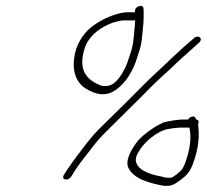

<svg xmlns="http://www.w3.org/2000/svg" viewBox="-20 -671 690 641"><path d="M217.5 -81 224.8 -93C246.6 -128.5 267.7 -151.3 294.1 -187C318.8 -218.2 340.6 -237 368.6 -265.5C400.9 -298.2 437.1 -332.6 470.6 -367C504.8 -402.8 535.5 -427.7 569.8 -461C595 -485.1 621.6 -507.4 642.8 -527C660.1 -540.7 644.4 -557 628 -544C604 -524 579.1 -501.3 552.2 -476C518.2 -442.4 487.1 -416.4 452.7 -381C418.8 -346.1 384.2 -312.9 351.6 -280.5C321.4 -250.6 299.1 -230.9 272.7 -197C245.3 -162 225 -135.1 201.4 -100L194 -88C182.2 -71 206.2 -64.8 217.5 -81ZM597.9 -126C594.9 -118 591.4 -111 587.2 -105C583 -99.6 559.9 -79.7 552.4 -78C538.6 -76.1 528 -78.9 517.8 -82C479.6 -88.8 434.5 -103.8 433.2 -138L434.9 -148C439 -159.2 444.2 -166 450.1 -176C469.4 -202.2 499 -226.1 528.3 -237C536.7 -240.6 572.1 -245 581.2 -245H612.2C619.5 -214 615.7 -175.1 597.9 -126ZM608 -272H590C574.9 -272 537.1 -266.1 525.4 -262C494.3 -247.6 466.3 -227.7 441.9 -203C419.7 -175.6 396.1 -134.6 409 -110C427 -74.9 471.9 -61.3 524.6 -51C549.6 -48.7 558.9 -52.7 581.1 -69C602.9 -85 614.5 -97.4 624.9 -126C644.6 -180.2 646 -220.3 641.2 -256L642.3 -259C644.9 -266.3 642.5 -270.7 635 -272L632.8 -277C628.8 -286.2 614.3 -282.3 608 -272ZM431.5 -603C431.7 -601.7 431.4 -600 430.7 -598C430.9 -591.3 430.3 -583.3 428.9 -574C426.8 -550.5 425.7 -521.2 415.1 -492C412.1 -482 408.8 -472 405.2 -462C393.8 -430.9 366.9 -384 335.8 -384C328.9 -383.3 323 -383.7 318.1 -385C265.8 -404.8 237.4 -440.7 265.9 -519C284 -558.7 318.9 -581 355.6 -595L377.7 -601C384.2 -602.3 390.1 -603 395.5 -603ZM430.3 -630H405.3C398 -630 389.9 -629 381.2 -627C350.4 -619.9 316.9 -604.1 292.3 -586C264.8 -567.6 239.1 -532.1 230.4 -493C219.1 -441.6 230.8 -402.6 259.3 -380C278.2 -367.4 315.6 -344.3 355.5 -364C388.6 -381.8 416.6 -419.2 432.5 -463C436.2 -473 439.5 -483 442.4 -493C454.8 -526.9 454.3 -553 457.5 -581C460.2 -599.5 459.2 -615.2 459.7 -631L459 -643C457.9 -651 452.8 -653.3 443.6 -650C431.9 -645.8 430.6 -639.2 430.3 -630Z"/></svg>

Font: Take Off
Style: Drunk
Weight: 400
Foundry: Cannot Into Space Fonts
Version: Version 0.89